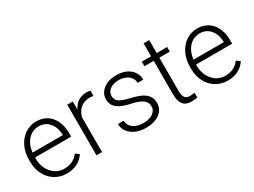

<svg xmlns="http://www.w3.org/2000/svg" viewBox="-48 -1195 2294 1736"><g transform="rotate(-30 1098.5 -327.5)"><path d="M43.9 -249V-270Q43.9 -346.2 73.5 -407.2Q103 -468.3 155.8 -503.2Q208.5 -538.1 270 -538.1Q366.2 -538.1 422.6 -472.4Q479 -406.7 479 -293V-260.3H102.1V-249Q102.1 -159.2 153.6 -99.4Q205.1 -39.6 283.2 -39.6Q330.1 -39.6 366 -56.6Q401.9 -73.7 431.2 -111.3L467.8 -83.5Q403.3 9.8 280.8 9.8Q213.4 9.8 158.9 -23.4Q104.5 -56.6 74.2 -116Q43.9 -175.3 43.9 -249ZM104 -310.1H420.9V-316.4Q418.5 -392.6 377.4 -440.4Q336.4 -488.3 270 -488.3Q204.1 -488.3 158.9 -439.9Q113.8 -391.6 104 -310.1Z M592.8 0V-528.3H649.9L650.9 -444.3Q697.3 -538.1 799.8 -538.1Q824.2 -538.1 838.4 -531.7L836.9 -478.5Q818.4 -481.9 797.4 -481.9Q742.7 -481.9 704.8 -451.4Q667 -420.9 650.9 -362.8V0Z M902.3 -147.9H960.9Q964.4 -96.7 1004.2 -68.1Q1043.9 -39.6 1109.4 -39.6Q1170.4 -39.6 1208 -66.4Q1245.6 -93.3 1245.6 -134.3Q1245.6 -177.7 1210.7 -204.1Q1175.8 -230.5 1105.5 -245.4Q1035.2 -260.3 996.3 -279.5Q957.5 -298.8 938.7 -326.7Q919.9 -354.5 919.9 -394Q919.9 -456.5 972.2 -497.3Q1024.4 -538.1 1106 -538.1Q1194.3 -538.1 1247.8 -494.4Q1301.3 -450.7 1301.3 -380.4H1242.7Q1242.7 -426.8 1203.9 -457.5Q1165 -488.3 1106 -488.3Q1048.3 -488.3 1013.4 -462.6Q978.5 -437 978.5 -396Q978.5 -356.4 1007.6 -334.7Q1036.6 -313 1113.5 -294.9Q1190.4 -276.9 1228.8 -256.3Q1267.1 -235.8 1285.6 -207Q1304.2 -178.2 1304.2 -137.2Q1304.2 -70.3 1250.2 -30.3Q1196.3 9.8 1109.4 9.8Q1017.1 9.8 959.7 -34.9Q902.3 -79.6 902.3 -147.9Z M1370.6 -480.5V-528.3H1467.8V-663.6H1526.4V-528.3H1635.7V-480.5H1526.4V-128.4Q1526.4 -84.5 1542.2 -63Q1558.1 -41.5 1595.2 -41.5Q1609.9 -41.5 1642.6 -46.4L1645 1.5Q1622.1 9.8 1582.5 9.8Q1522.5 9.8 1495.1 -25.1Q1467.8 -60.1 1467.8 -127.9V-480.5Z M1724.6 -249V-270Q1724.6 -346.2 1754.2 -407.2Q1783.7 -468.3 1836.4 -503.2Q1889.2 -538.1 1950.7 -538.1Q2046.9 -538.1 2103.3 -472.4Q2159.7 -406.7 2159.7 -293V-260.3H1782.7V-249Q1782.7 -159.2 1834.2 -99.4Q1885.7 -39.6 1963.9 -39.6Q2010.7 -39.6 2046.6 -56.6Q2082.5 -73.7 2111.8 -111.3L2148.4 -83.5Q2084 9.8 1961.4 9.8Q1894 9.8 1839.6 -23.4Q1785.2 -56.6 1754.9 -116Q1724.6 -175.3 1724.6 -249ZM1784.7 -310.1H2101.6V-316.4Q2099.1 -392.6 2058.1 -440.4Q2017.1 -488.3 1950.7 -488.3Q1884.8 -488.3 1839.6 -439.9Q1794.4 -391.6 1784.7 -310.1Z"/></g></svg>

Font: Roboto Light
Style: Regular
Weight: 300
Designer: Google
Version: Version 2.137; 2017